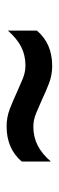

<svg xmlns="http://www.w3.org/2000/svg" viewBox="187 -676 182 596"><g transform="rotate(90 278.0 -378.0)"><path d="M372 -307.5Q344 -307.5 318 -317.5Q292 -327.5 267.5 -339Q245.5 -349 224.8 -357.5Q204 -366 183.5 -366Q151.5 -366 125.5 -352.8Q99.5 -339.5 75 -311.5V-401.5Q115 -449 184.5 -449Q213 -449 239 -439Q265 -429 289 -417.5Q311 -407.5 331.8 -399Q352.5 -390.5 373 -390.5Q405 -390.5 431.2 -403.8Q457.5 -417 481.5 -445V-354.5Q441.5 -307.5 372 -307.5Z"/></g></svg>

Font: Encode Sans SemiExpanded Medium
Style: Regular
Weight: 500
Width: 6
Designer: Multiple Designers
Foundry: Impallari Type
Version: Version 3.002